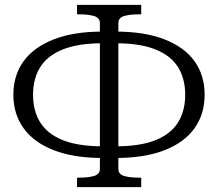

<svg xmlns="http://www.w3.org/2000/svg" viewBox="-20 -750 898 790"><path d="M391 -55V-655Q391 -677 367 -684Q343 -691 307 -691H297V-730H561V-691H551Q514 -691 490.5 -684Q467 -677 467 -655V-55Q467 -33 490.5 -26Q514 -19 551 -19H561V20H297V-19H307Q343 -19 367 -26Q391 -33 391 -55ZM402 -620V-572Q303 -572 239.5 -547Q176 -522 146 -474.5Q116 -427 116 -360Q116 -293 146 -245.5Q176 -198 239.5 -173Q303 -148 402 -148V-100Q283 -100 201 -132Q119 -164 77 -222.5Q35 -281 35 -360Q35 -440 77 -498Q119 -556 201 -588Q283 -620 402 -620ZM456 -100V-148Q556 -148 619 -173Q682 -198 712 -245.5Q742 -293 742 -360Q742 -427 712 -474.5Q682 -522 618.5 -547Q555 -572 456 -572V-620Q575 -620 657 -588Q739 -556 780.5 -498Q822 -440 822 -360Q822 -281 780.5 -222.5Q739 -164 657 -132Q575 -100 456 -100Z"/></svg>

Font: Roboto Serif 36pt Light
Style: Regular
Weight: 300
Designer: Greg Gazdowicz
Foundry: Commercial Type
Version: Version 1.008